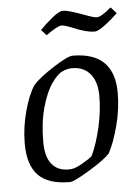

<svg xmlns="http://www.w3.org/2000/svg" viewBox="-49 -665 516 712"><g transform="rotate(-5 209.5 -308.5)"><path d="M28 -147Q28 -206 44 -266Q60 -326 83 -361Q106 -387 160.5 -422Q215 -457 233 -457Q388 -457 388 -305Q388 -246 372 -184.5Q356 -123 335 -84Q315 -62 256.5 -26.5Q198 9 183 9Q102 9 65 -29.5Q28 -68 28 -147ZM200 -40Q213 -43 236.5 -56.5Q260 -70 271 -80Q291 -122 305 -182Q319 -242 319 -300Q319 -352 295 -381.5Q271 -411 227 -411Q208 -411 190 -402Q172 -394 150 -362.5Q128 -331 112.5 -275.5Q97 -220 97 -147Q97 -93 119 -65.5Q141 -38 181 -38Q194 -38 200 -40ZM243 -560Q238 -562 224 -567Q210 -572 202 -572Q187 -572 144 -541L125 -562Q146 -584 172 -605Q198 -626 211 -626Q224 -626 245 -619.5Q266 -613 285 -606Q324 -591 335 -591Q352 -591 389 -623L410 -600Q390 -580 363 -559.5Q336 -539 323 -539Q291 -539 243 -560Z"/></g></svg>

Font: Grenze Light
Style: Italic
Weight: 300
Italic angle: -10°
Designer: Renata Polastri
Foundry: Omnibus-Type
Version: Version 1.002; ttfautohint (v1.8)